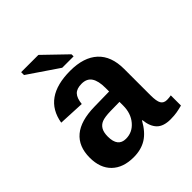

<svg xmlns="http://www.w3.org/2000/svg" viewBox="-196 -847 991 991"><g transform="rotate(-45 300.0 -351.0)"><path d="M214.4 9.8Q137.7 9.8 94.7 -32Q51.8 -73.7 51.8 -149.4Q51.8 -231.4 102.8 -274.2Q153.8 -316.9 255.4 -318.4L364.3 -320.3V-347.2Q364.3 -397.5 347.2 -423.3Q330.1 -449.2 292 -449.2Q256.3 -449.2 239.5 -431.4Q222.7 -413.6 218.8 -374.5L75.7 -381.3Q102.1 -538.1 297.9 -538.1Q396.5 -538.1 449 -489.7Q501.5 -441.4 501.5 -347.7V-156.2Q501.5 -111.8 511.5 -95Q521.5 -78.1 544.9 -78.1Q560.5 -78.1 575.2 -81.1V-6.8Q563 -3.9 553.2 -1.5Q543.5 1 533.7 2.4Q523.9 3.9 512.9 4.9Q502 5.9 487.3 5.9Q435.5 5.9 410.9 -19.5Q386.2 -44.9 381.3 -94.2H378.4Q347.7 -39.1 308.3 -14.6Q269 9.8 214.4 9.8ZM364.3 -244.6 298.8 -243.7Q254.9 -242.7 235.1 -234.6Q215.3 -226.6 205.1 -208.7Q194.8 -190.9 194.8 -160.2Q194.8 -85.9 253.4 -85.9Q300.8 -85.9 332.5 -123.3Q364.3 -160.6 364.3 -217.8ZM279.8 -578.1 113.8 -690.9V-711.9H239.7L362.8 -593.3V-578.1Z"/></g></svg>

Font: Cousine
Style: Bold
Weight: 700
Monospace: yes
Designer: Steve Matteson
Foundry: Ascender Corporation
Version: Version 1.20